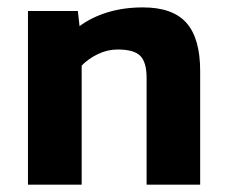

<svg xmlns="http://www.w3.org/2000/svg" viewBox="-20 -504 618 524"><path d="M202.9 0V-325Q221.8 -344.4 247.7 -356.6Q273.6 -368.9 301 -368.9Q346.1 -368.9 363.1 -351.3Q380.1 -333.7 380.1 -291.6V0H526.3V-310.1Q526.3 -399.2 488.9 -441.5Q451.4 -483.8 370.2 -483.8Q317.4 -483.8 273.4 -470.3Q229.5 -456.7 197.1 -432.7L192.5 -473.9H56.3V0Z"/></svg>

Font: Arad-VF Thin Dots1
Style: Regular
Weight: 100
Designer: Mohammad Darvishi
Version: Version 1.000;August 30, 2024;FontCreator 15.0.0.2992 64-bit